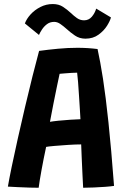

<svg xmlns="http://www.w3.org/2000/svg" viewBox="-20 -898 606 926"><path d="M166.5 7.5Q151.5 7.5 123 6.8Q94.5 6 65.2 4.5Q36 3 18 2Q24 -33.5 36.5 -94.2Q49 -155 65.8 -229.5Q82.5 -304 100.8 -382Q119 -460 136.8 -530.5Q154.5 -601 168.5 -652.5Q212.5 -658.5 260 -663Q307.5 -667.5 353.5 -667.5Q403 -667.5 450.5 -661.5Q463.5 -603 476.8 -517.8Q490 -432.5 503.2 -306.8Q516.5 -181 530 -1.5Q515 1 488.2 3Q461.5 5 432.5 6.2Q403.5 7.5 381 7.5Q379.5 -16.5 377.8 -55.2Q376 -94 374.2 -134.2Q372.5 -174.5 371.5 -201.5Q345 -201.5 309 -199.2Q273 -197 242.5 -194.2Q212 -191.5 202.5 -189.5Q190.5 -134 180.5 -79.2Q170.5 -24.5 166.5 7.5ZM221 -310.5Q234.5 -313 261.8 -315.8Q289 -318.5 318.5 -320.5Q348 -322.5 368 -323Q367.5 -335.5 365.5 -366.2Q363.5 -397 361.2 -433.8Q359 -470.5 356.5 -502Q354 -533.5 352 -547.5Q343 -547.5 325.2 -546.5Q307.5 -545.5 290.8 -544Q274 -542.5 267.5 -542Q263.5 -523 255.2 -484Q247 -445 237.8 -398.2Q228.5 -351.5 221 -310.5ZM100 -785Q108 -807 127.5 -828.5Q147 -850 174.8 -864.2Q202.5 -878.5 234.5 -878.5Q263.5 -878.5 284 -865Q304.5 -851.5 321.5 -835.5Q336 -821.5 351.2 -810.8Q366.5 -800 385.5 -800Q408 -800 422.8 -817.2Q437.5 -834.5 444 -856.5L515 -814Q511.5 -798.5 496.5 -774.2Q481.5 -750 455.2 -730.8Q429 -711.5 392 -711.5Q363.5 -711.5 341.5 -726.5Q319.5 -741.5 301 -758.5Q286 -772 271.2 -782.2Q256.5 -792.5 241.5 -792.5Q221.5 -792.5 207 -781.8Q192.5 -771 182.8 -756.2Q173 -741.5 168 -729.5Z"/></svg>

Font: Grandstander SemiBold
Style: Regular
Weight: 600
Designer: Tyler Finck
Foundry: Etcetera Type Co
Version: Version 1.200; ttfautohint (v1.8.3)